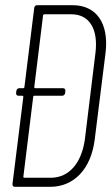

<svg xmlns="http://www.w3.org/2000/svg" viewBox="-20 -720 432 740"><path d="M260 -700H123C117 -700 113 -696 112 -690L74 -384C74 -382 72 -380 70 -380H54C49 -380 44 -376 43 -370L42 -361C42 -355 45 -351 51 -351H66C68 -351 70 -349 70 -347L28 -10C28 -4 31 0 37 0H174C265 0 331 -69 345 -182L387 -518C400 -631 351 -700 260 -700ZM307 -182C294 -91 246 -36 178 -35H73C71 -35 70 -37 70 -39L108 -347C108 -349 110 -351 112 -351H220C225 -351 230 -355 231 -361L232 -370C232 -376 229 -380 223 -380H116C114 -380 112 -382 112 -384L146 -661C146 -663 149 -665 151 -665H255C324 -665 359 -609 348 -517Z"/></svg>

Font: Barlow Condensed ExtraLight
Style: Italic
Weight: 275
Width: 3
Italic angle: -7°
Designer: Jeremy Tribby
Foundry: Tribby Type
Version: Version 1.422;hotconv 1.0.109;makeotfexe 2.5.65596